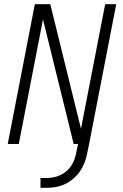

<svg xmlns="http://www.w3.org/2000/svg" viewBox="-20 -690 590 920"><path d="M17 0 147 -670H221L368 -73L484 -670H537L407 0H333L186 -597L70 0ZM174 210V163H202Q218 163 234.5 160Q251 157 267 150Q283 143 297 131.5Q311 120 320.5 105.5Q330 91 336 75.5Q342 60 345 43L354 0H407L398 43Q394 66 385.5 88Q377 110 364 129.5Q351 149 332 165.5Q313 182 291.5 192Q270 202 247.5 206Q225 210 202 210Z"/></svg>

Font: Lode Dark
Style: Italic
Weight: 400
Italic angle: -11°
Monospace: yes
Designer: Belleve Invis
Foundry: Belleve Invis
Version: Version 29.2.0; ttfautohint (v1.8.3)